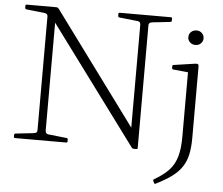

<svg xmlns="http://www.w3.org/2000/svg" viewBox="-60 -804 1226 1055"><g transform="rotate(5 553.5 -276.5)"><path d="M740 -699Q731 -698 726 -694Q721 -690 721 -682V-5Q721 2 714 2H700Q692 2 688 -4L177 -694L209 -711V-57Q209 -48 212.5 -43Q216 -38 225 -36L327 -25Q334 -24 334 -17V-7Q334 0 326 0H45Q38 0 38 -7V-17Q38 -24 46 -25L146 -36Q155 -37 159.5 -41Q164 -45 164 -54V-681Q164 -690 159 -694Q154 -698 145 -699L45 -710Q38 -712 38 -719V-729Q38 -736 46 -736H209Q216 -736 221 -730L709 -68L676 -45V-679Q676 -688 672.5 -693Q669 -698 660 -699L558 -710Q551 -712 551 -719V-729Q551 -736 558 -736H840Q847 -736 847 -729V-718Q847 -711 839 -710ZM960 -86V-323H1015V-86ZM822 168Q819 163 825 159Q877 129 906 97.5Q935 66 947.5 22Q960 -22 960 -86H1015Q1015 -33 1006.5 6Q998 45 977.5 75.5Q957 106 923 131Q889 156 837 182Q831 186 827 179ZM960 -323V-467L978 -441L878 -451Q871 -452 871 -460V-468Q871 -475 878 -476L993 -493Q1006 -495 1010.5 -492Q1015 -489 1015 -480V-323ZM988 -596Q969 -596 957 -607.5Q945 -619 945 -636Q945 -653 957 -664.5Q969 -676 988 -676Q1005 -676 1017 -664.5Q1029 -653 1029 -636Q1029 -619 1017 -607.5Q1005 -596 988 -596Z"/></g></svg>

Font: Hahmlet ExtraLight
Style: Regular
Weight: 250
Designer: Minjoo Ham & Mark Frömberg
Foundry: hypertype
Version: Version 1.002